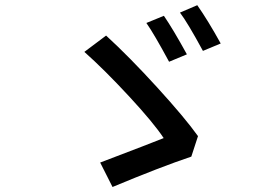

<svg xmlns="http://www.w3.org/2000/svg" viewBox="-20 -791 1040 759"><path d="M558.6 -700.2 627.9 -728.5Q664.1 -675.8 718.8 -576.2L648.4 -546.9Q588.9 -657.2 558.6 -700.2ZM691.4 -741.2 759.8 -770.5Q801.8 -710.9 852.5 -619.1L782.2 -589.8Q720.7 -703.1 691.4 -741.2ZM762.7 -252.9 736.3 -171.9Q614.3 -130.9 424.8 -51.8L376 -148.4Q579.1 -225.6 627 -245.1Q587.9 -304.7 490.2 -410.2Q392.6 -515.6 313.5 -585.9L399.4 -650.4Q491.2 -566.4 601.6 -445.3Q711.9 -324.2 762.7 -252.9Z"/></svg>

Font: GenEi Gothic M SemiBold
Style: Regular
Weight: 500
Designer: o_tamon (Modified); [Source Han Sans]
Ryoko NISHIZUKA  (kana & ideographs); Paul D. Hunt (Latin, Greek & Cyrillic); Wenl
Version: Version 1.1a;Original Version 1.004